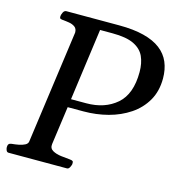

<svg xmlns="http://www.w3.org/2000/svg" viewBox="-107 -785 820 877"><g transform="rotate(15 303.5 -346.5)"><path d="M11.7 0Q3.4 0 0 -9.8Q-3.4 -19.5 -2.4 -24.9Q-2.4 -41.5 15.1 -43Q31.2 -44.4 47.9 -47.6Q64.5 -50.8 76.4 -57.1Q88.4 -63.5 89.8 -74.2L163.6 -608.9Q163.6 -627 152.1 -635.3Q140.6 -643.6 124.5 -646.2Q108.4 -648.9 94.2 -649.9Q86.4 -650.9 82.8 -652.6Q79.1 -654.3 79.1 -660.6Q79.1 -671.4 84.7 -682.1Q90.3 -692.9 99.6 -692.9H349.1Q417.5 -692.9 466.3 -680.4Q515.1 -668 545.9 -644.3Q576.7 -620.6 591.1 -586.7Q605.5 -552.7 605.5 -509.8Q605.5 -449.7 579.6 -404.8Q553.7 -359.9 509.3 -330.1Q464.8 -300.3 409.2 -285.6Q353.5 -271 293.5 -271H218.8L193.8 -90.3Q190.9 -69.3 207.5 -59.8Q224.1 -50.3 248 -47.4Q272 -44.4 290.5 -43Q300.3 -42 304 -39.1Q307.6 -36.1 306.6 -24.9Q305.7 -19.5 300.8 -9.8Q295.9 0 287.6 0ZM224.1 -310.1H295.9Q383.3 -310.1 439 -358.2Q494.6 -406.2 494.6 -510.7Q494.6 -552.7 480.5 -584Q466.3 -615.2 430.4 -632.6Q394.5 -649.9 329.1 -649.9H270.5Z"/></g></svg>

Font: Gelasio
Style: Italic
Weight: 400
Italic angle: -8.5°
Designer: Eben Sorkin
Foundry: Eben Sorkin
Version: Version 1.008